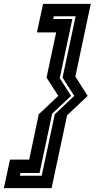

<svg xmlns="http://www.w3.org/2000/svg" viewBox="-81 -770 512 990"><path d="M119 -181 219.5 -275.5 159 -370 208.5 -603H109.5L141 -750H387L307.5 -375.5L371 -275.5L265 -175.5L185 200H-61L-29.5 53H69.5ZM201.5 -181 302 -275.5 241.5 -370 309 -686H196.5L193.5 -672H292L227 -367L285.5 -275.5L188 -184L123 122H24.5L21.5 136H134Z"/></svg>

Font: Tourney Condensed Regular
Style: Bold Italic
Weight: 700
Width: 3
Italic angle: -12°
Designer: Tyler Finck
Foundry: Etcetera Type Co
Version: Version 1.010; ttfautohint (v1.8.3)